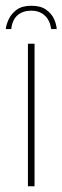

<svg xmlns="http://www.w3.org/2000/svg" viewBox="-33 -647 217 667"><path d="M76 -627Q108 -627 127 -613.5Q146 -600 154.5 -581.5Q163 -563 164 -546H145Q140 -578 121.5 -594Q103 -610 76 -610Q47 -610 28.5 -594.5Q10 -579 6 -546H-13Q-11 -563 -2 -581.5Q7 -600 25.5 -613.5Q44 -627 76 -627ZM64 0V-495H87V0Z"/></svg>

Font: Alumni Sans Thin
Style: Regular
Weight: 100
Designer: Robert E. Leuschke
Foundry: Robert E. Leuschke
Version: Version 1.018